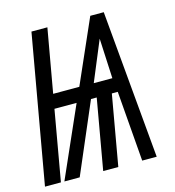

<svg xmlns="http://www.w3.org/2000/svg" viewBox="-120 -816 828 908"><g transform="rotate(-15 294.0 -362.5)"><path d="M116.5 -725H194.5L139.5 -414H267.5L404.5 -725H470.5L535.5 0H464.5L437 -344H408L347.5 0H273.5L334 -344H306L158.5 0H83.5L235.5 -344H127L66.5 0H-11.5ZM429 -413 419.5 -609 338 -413Z"/></g></svg>

Font: JuliaMono
Style: Bold Italic
Weight: 700
Italic angle: -9°
Monospace: yes
Designer: cormullion
Foundry: corm
Version: Version 0.057; ttfautohint (v1.8.4)